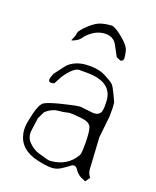

<svg xmlns="http://www.w3.org/2000/svg" viewBox="-118 -676 607 747"><g transform="rotate(20 185.5 -302.5)"><path d="M88.1 -497.4Q87.1 -497.9 87.1 -499.8Q87.1 -499.8 88.1 -500.3Q88.1 -501.8 92.9 -511.6Q97.2 -520.9 98.1 -531.6Q99 -541.9 126.1 -567.5Q153.3 -592.6 174.3 -598.1Q194.7 -604.1 212.3 -604.2L213.3 -605.2Q229.4 -605.3 262.3 -578.2Q295.7 -551.1 300.3 -530.7Q304.8 -510.2 304.9 -502.9Q304.9 -495.1 301.5 -492.1Q297.6 -489.1 294.2 -488.1Q294.2 -488.1 275.6 -495.8Q275.6 -495.8 251.4 -540.6Q236.5 -566.8 204.8 -566.6Q178.4 -566.4 155.1 -551.1Q134.7 -537.8 121.6 -518.6Q114.4 -507.8 93.4 -498.9Q88.6 -496.9 88.1 -497.4ZM67.4 -352.5Q67.4 -352.5 101.6 -397.5Q129.9 -424.8 174.8 -427.7Q182.6 -428.2 189.9 -428.2Q228.5 -428.2 253.9 -415Q284.2 -399.4 292 -391.6Q299.8 -383.8 312 -357.9Q324.2 -332 326.2 -327.1Q326.2 -322.3 328.1 -304.7V-270.5L318.4 -179.7L326.2 -49.8Q327.1 -34.2 338.9 -19.5L325.2 0L302.7 -9.8Q288.1 -19.5 281.2 -30.3Q274.4 -41 266.6 -43H260.7Q254.9 -41 249 -36.1Q243.2 -31.2 223.6 -18.1Q204.1 -4.9 182.1 -4.9Q160.2 -4.9 125 -12.7Q47.9 -29.8 35.2 -93.8Q33.2 -103.5 33.2 -118.7Q33.2 -133.8 43.5 -176.8Q53.7 -219.7 69.3 -229.5Q85 -239.3 140.1 -252.9Q195.3 -266.6 210 -266.6L261.7 -260.7H262.7Q278.3 -260.7 283.7 -265.1Q289.1 -269.5 290.5 -271Q292 -272.5 293 -274.9Q293.9 -277.3 294.4 -279.3Q294.9 -281.2 295.4 -284.7Q295.9 -288.1 296.4 -289.6Q296.9 -291 296.9 -294.9V-314.5Q296.9 -399.4 187.5 -399.4H155.3Q133.3 -399.4 99.6 -350.6L82 -317.4Q74.2 -314.9 68.8 -314.9Q58.6 -314.9 58.6 -324.7Q58.6 -334.5 67.4 -352.5ZM271.5 -89.8Q275.4 -96.7 275.4 -138.7Q275.4 -185.5 268.6 -204.1Q261.7 -222.7 228 -226.1Q194.3 -229.5 183.1 -229.5Q171.9 -229.5 165.5 -227.1Q159.2 -224.6 132.8 -222.2Q106.4 -219.7 83 -198.2L68.4 -168L61.5 -117.2Q60.5 -111.3 60.5 -106Q60.5 -82.5 76.2 -67.4Q96.7 -46.9 119.1 -40.5Q159.7 -28.3 166.5 -28.3H167Q238.3 -31.7 271.5 -89.8Z"/></g></svg>

Font: Drukaatie burti
Style: Thin
Weight: 100
Version: Version 0.14